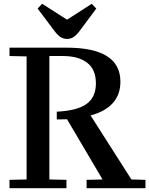

<svg xmlns="http://www.w3.org/2000/svg" viewBox="-20 -991 786 1011"><path d="M30 -44 120 -46V-694L30 -696V-740H331Q614 -740 614 -561Q614 -426 457 -383L672 -46L746 -44V0H436V-44L520 -46L333 -363L279 -362V-403Q386 -408 435.5 -443.5Q485 -479 485 -552Q485 -625 439 -660.5Q393 -696 311 -696H240V-46L330 -44V0H30ZM333 -786Q313 -786 297 -797Q281 -808 263 -833L178 -946L202 -971L332 -888H334L463 -971L487 -946L403 -833Q385 -808 369 -797Q353 -786 333 -786Z"/></svg>

Font: Minipax
Style: Bold
Weight: 500
Designer: Raphaël Ronot, Igor Stepanchenko (Cyrillic)
Foundry: steppetype
Version: Version 1.002